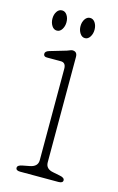

<svg xmlns="http://www.w3.org/2000/svg" viewBox="-92 -587 386 629"><g transform="rotate(15 101.5 -273.0)"><path d="M122 -410.5V-53Q122 -30.5 148 -26L170.5 -21.5Q187.5 -18.5 187.5 -9.5Q187.5 0 172.5 0H42.5Q28 0 28 -9.5Q28 -18.5 45 -21.5L68.5 -26Q95 -31 95 -53V-363Q95 -385 76 -384H33.5Q19 -383 19 -394Q19 -402.5 33 -406.5L80.5 -420.5Q87 -422 94.5 -425.2Q102 -428.5 105.5 -428.5Q122 -428.5 122 -410.5ZM39 -477.5Q28.2 -477.5 21.6 -488Q15 -498.5 15 -512Q15 -526 21.6 -536Q28.2 -546 39 -546Q49.4 -546 56 -536Q62.6 -526 62.6 -512Q62.6 -498.5 56 -488Q49.4 -477.5 39 -477.5ZM134.2 -477.5Q123.8 -477.5 117 -488Q110.2 -498.5 110.2 -512Q110.2 -526 117 -536Q123.8 -546 134.2 -546Q144.6 -546 151.2 -536Q157.8 -526 157.8 -512Q157.8 -498.5 151.2 -488Q144.6 -477.5 134.2 -477.5Z"/></g></svg>

Font: Fraunces 144pt SuperSoft Thin
Style: Regular
Weight: 100
Version: Version 1.000;[0bf87f6ff]